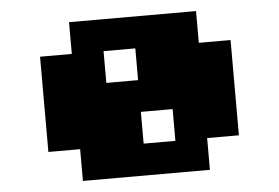

<svg xmlns="http://www.w3.org/2000/svg" viewBox="-47 -689 1094 753"><g transform="rotate(-5 500.0 -312.5)"><path d="M250 0V-125H125V-500H250V-625H750V-500H875V-125H750V0ZM375 -375H500V-500H375ZM500 -125H625V-250H500Z"/></g></svg>

Font: Silkscreen
Style: Bold
Weight: 700
Designer: Jason Kottke
Foundry: Jason Kottke
Version: Version 1.001; ttfautohint (v1.8.4.7-5d5b)